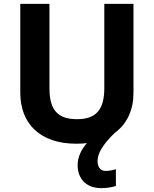

<svg xmlns="http://www.w3.org/2000/svg" viewBox="-20 -785 796 994"><path d="M485 49C485 9 512 -37 574 -97C639 -144 671 -218 671 -303V-765H520V-329C520 -218 478 -168 379 -168C284 -168 236 -210 236 -328V-765H85V-305C85 -146 186 -41 375 -41C394 -41 412 -42 430 -44C401 -12 382 28 382 70C382 143 429 189 504 189C536 189 559 184 580 178V91C567 95 547 100 526 100C503 100 485 83 485 49Z"/></svg>

Font: Noto Sans Tamil UI
Style: Bold
Weight: 700
Designer: Jelle Bosma - Monotype Design Team
Foundry: Monotype Imaging Inc.
Version: Version 2.004